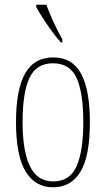

<svg xmlns="http://www.w3.org/2000/svg" viewBox="-20 -786 450 816"><path d="M205 10Q130 10 89 -57Q48 -124 48 -267Q48 -405 86.5 -473.5Q125 -542 207 -542Q287 -542 324.5 -473Q362 -404 362 -267Q362 -122 322 -56Q282 10 205 10ZM206 -15Q277 -15 305.5 -79.5Q334 -144 334 -267Q334 -392 305.5 -454.5Q277 -517 205 -517Q134 -517 105 -454.5Q76 -392 76 -267Q76 -143 107.5 -79Q139 -15 206 -15ZM238 -606Q222 -624 201 -652.5Q180 -681 161.5 -710Q143 -739 134 -756V-766H177Q189 -732 208.5 -690Q228 -648 245 -619V-606Z"/></svg>

Font: Noto Serif Ethiopic ExtraCondensed Thin
Style: Regular
Weight: 100
Width: 2
Designer: Monotype Design Team
Foundry: Monotype Imaging Inc.
Version: Version 2.102; ttfautohint (v1.8.4.7-5d5b)